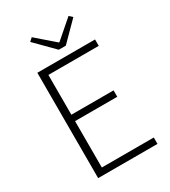

<svg xmlns="http://www.w3.org/2000/svg" viewBox="-203 -941 921 1040"><g transform="rotate(-30 257.5 -420.5)"><path d="M97 0V-659H458V-619H143V-370H407V-330H143V-40H468V0ZM260 -709 147 -823 167 -841 280 -743H284L397 -841L417 -823L304 -709Z"/></g></svg>

Font: Giro Light
Style: Regular
Weight: 300
Designer: Paul D. Hunt
Foundry: Adobe Systems Incorporated
Version: Version 1.000;PS 1.0;hotconv 1.0.88;makeotf.lib2.5.647800